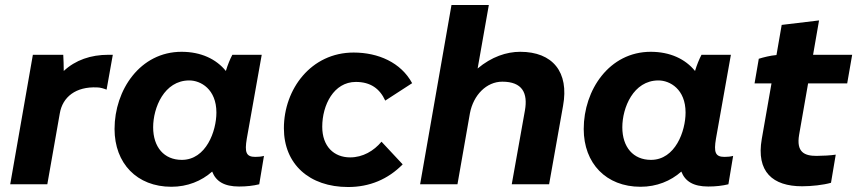

<svg xmlns="http://www.w3.org/2000/svg" viewBox="-20 -740 3442 771"><path d="M21 0H170L220 -284C231 -351 285 -393 370 -389C383 -389 398 -384 408 -380L433 -520H415C345 -520 283 -499 236 -455C236 -477 235 -501 234 -520H112Z M940 9C969 9 997 6 1021 0L1040 -114C1029 -111 1018 -110 1005 -110C968 -110 962 -129 971 -183L1031 -520H913C904 -503 894 -479 887 -455C848 -503 787 -532 709 -532C543 -532 440 -379 440 -222C440 -84 530 10 668 10C733 10 789 -13 832 -51C847 -12 880 9 940 9ZM740 -417C786 -417 849 -382 849 -288C849 -214 808 -98 710 -98C639 -98 595 -149 595 -229C595 -307 639 -417 740 -417Z M1378 11C1464 11 1538 -20 1597 -80L1512 -171C1481 -134 1437 -108 1386 -108C1321 -108 1274 -152 1274 -231C1274 -318 1320 -411 1409 -411C1468 -411 1505 -384 1527 -336L1635 -406C1590 -489 1499 -529 1400 -529C1229 -529 1120 -382 1120 -225C1120 -81 1222 11 1378 11Z M1667 0H1817L1867 -285C1881 -359 1934 -412 1997 -412C2078 -412 2100 -366 2088 -297L2035 0H2185L2241 -315C2266 -451 2199 -532 2069 -532C2014 -532 1954 -512 1898 -465L1943 -720H1793Z M2824 9C2853 9 2881 6 2905 0L2924 -114C2913 -111 2902 -110 2889 -110C2852 -110 2846 -129 2855 -183L2915 -520H2797C2788 -503 2778 -479 2771 -455C2732 -503 2671 -532 2593 -532C2427 -532 2324 -379 2324 -222C2324 -84 2414 10 2552 10C2617 10 2673 -13 2716 -51C2731 -12 2764 9 2824 9ZM2624 -417C2670 -417 2733 -382 2733 -288C2733 -214 2692 -98 2594 -98C2523 -98 2479 -149 2479 -229C2479 -307 2523 -417 2624 -417Z M3201 8C3238 8 3286 3 3317 -6L3336 -119C3318 -116 3282 -114 3259 -114C3210 -114 3177 -129 3189 -199L3225 -405H3382L3402 -520H3245L3269 -658L3119 -640L3098 -519C3074 -517 3046 -510 3027 -504L3010 -405H3078L3039 -182C3016 -50 3083 8 3201 8Z"/></svg>

Font: Fixel Display
Style: Bold Italic
Weight: 700
Italic angle: -10°
Designer: AlfaBravo + MacPaw
Foundry: Kyrylo Tkachov, Marchela Mozhyna, Serhii Makarenko, Maria Weinstein, Zakhar Kryvoshyya
Version: Version 1.210;Glyphs 3.2 (3217)